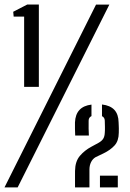

<svg xmlns="http://www.w3.org/2000/svg" viewBox="-43 -820 568 840"><path d="M62.6 -440.1V-747.5H16.8L14.8 -768.5L76 -800.1H127V-440.1ZM-23.4 0 377.2 -800H435.5L34.2 0ZM285.3 0Q285.2 -18.9 285.2 -29Q285.1 -39 285.2 -48Q285.2 -56.9 285.3 -72.6Q285.9 -114.1 306.6 -138.2Q327.2 -162.3 356.8 -178.1L387.6 -194.8Q402.3 -203 408.5 -213Q414.7 -223 415.4 -238.7Q416.4 -249.9 416.1 -264.7Q415.9 -279.5 415.4 -292.2Q415.1 -306.1 403.2 -311.8V-362.9Q439.3 -358.7 457.4 -339.3Q475.4 -319.8 475.9 -284.6Q476.3 -275.8 476.5 -270.3Q476.7 -264.8 476.9 -258.2Q477.1 -251.7 476.7 -238.9Q476.3 -203.4 458.2 -183.6Q440.2 -163.7 409.7 -148.9L375.1 -132.3Q362.6 -125 355.4 -110.7Q348.3 -96.3 348.3 -78.3V0ZM394.3 0V-51.5H472.4V0ZM286 -226.9Q285.5 -245.1 285 -255.3Q284.5 -265.5 285 -284.6Q286.6 -319.7 304.7 -339Q322.7 -358.3 357.2 -362.4V-312.1Q344.9 -306.3 344.8 -292.2Q344.1 -275.5 344.7 -257.7Q345.3 -240 345.8 -226.9Z"/></svg>

Font: Big Shoulders Stencil Text Thin
Style: Regular
Weight: 100
Designer: Patric King
Foundry: XO Type Co
Version: Version 2.001